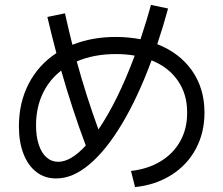

<svg xmlns="http://www.w3.org/2000/svg" viewBox="-20 -764 904 778"><path d="M738.3 -307.6Q738.8 -381.8 700.9 -436.8Q663.1 -491.7 594.2 -519.5Q539.1 -370.6 474.6 -262.7Q410.2 -154.8 342 -97.7Q273.9 -40.5 208 -41Q162.1 -40.5 127.9 -66.7Q93.8 -92.8 75.2 -140.6Q56.6 -188.5 56.6 -252Q56.6 -348.1 96.2 -424.6Q135.7 -501 208.5 -548.8Q189.5 -620.1 171.9 -695.3L243.2 -710Q261.2 -630.4 273.4 -582.5Q353 -614.3 449.2 -614.3Q500 -614.3 549.3 -605Q575.7 -684.6 591.8 -744.1L661.1 -729.5Q640.1 -652.8 617.2 -585Q707.5 -549.8 758.1 -477.8Q808.6 -405.8 808.6 -307.6Q808.6 -226.6 773.7 -161.1Q738.8 -95.7 674.8 -55.2Q610.8 -14.6 527.3 -5.9L510.7 -71.3Q579.6 -79.1 631.3 -110.6Q683.1 -142.1 710.9 -192.9Q738.8 -243.7 738.3 -307.6ZM215.8 -108.4Q267.1 -108.4 327.6 -174.3Q272.9 -320.3 228 -478Q178.7 -439.9 152.3 -383.1Q126 -326.2 126 -255.9Q126 -211.4 137 -178Q147.9 -144.5 168.2 -126.5Q188.5 -108.4 215.8 -108.4ZM378.9 -239.3Q457.5 -355 525.9 -538.6Q491.2 -544.9 449.2 -544.9Q360.4 -544.9 291 -515.1Q329.6 -374 378.9 -239.3Z"/></svg>

Font: Pretendard GOV
Style: Regular
Weight: 400
Designer: Base glyphs from Inter by Rasmus Andersson; Hangeul glyphs from Noto Sans CJK(Source Han Sans) by Jang Soo-young and Kan
Foundry: Kil Hyung-jin
Version: Version 1.309